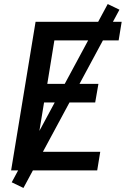

<svg xmlns="http://www.w3.org/2000/svg" viewBox="-20 -843 640 950"><path d="M35 0 156 -735H582L567 -643H249L214 -428H467L451 -336H198L158 -92H476L461 0ZM96 87 38 59 513 -823 571 -795Z"/></svg>

Font: Iosevka SmBd Ex Obl
Style: Regular
Weight: 600
Width: 7
Italic angle: -9°
Monospace: yes
Designer: Belleve Invis
Foundry: Belleve Invis
Version: Version 32.5.0; ttfautohint (v1.8.4)